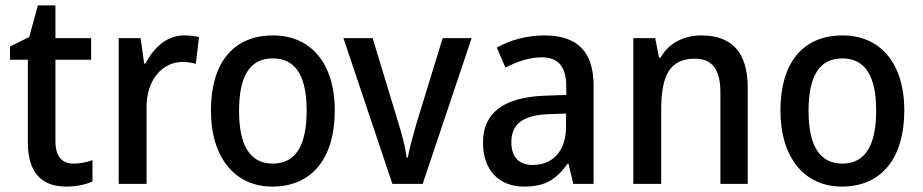

<svg xmlns="http://www.w3.org/2000/svg" viewBox="-20 -680 3412 710"><path d="M252 -75C209 -75 185 -102 185 -158V-459H317V-539H185V-660H120L88 -543L17 -508V-459H83V-154C83 -32 142 10 226 10C263 10 299 2 322 -9V-88C302 -80 276 -75 252 -75Z M661 -549C596 -549 548 -503 518 -445H513L500 -539H419V0H522V-282C521 -386 582 -451 655 -451C671 -451 690 -448 704 -444L716 -543C699 -547 678 -549 661 -549Z M1218 -271C1218 -450 1126 -549 990 -549C842 -549 760 -447 760 -271C760 -97 849 10 987 10C1135 10 1218 -97 1218 -271ZM864 -270C864 -396 902 -464 989 -464C1075 -464 1114 -396 1114 -271C1114 -145 1075 -75 989 -75C902 -75 864 -146 864 -270Z M1431 0H1543L1724 -539H1617L1519 -220C1507 -178 1493 -127 1488 -97H1484C1479 -134 1466 -185 1453 -226L1358 -539H1250Z M1993 -549C1927 -549 1865 -531 1817 -504L1849 -430C1892 -452 1937 -468 1983 -468C2042 -468 2074 -437 2074 -359V-329L1992 -326C1842 -320 1766 -262 1766 -153C1766 -51 1825 10 1918 10C1997 10 2038 -17 2079 -75H2082L2100 0H2175V-364C2175 -488 2116 -549 1993 -549ZM2011 -258 2073 -260V-211C2073 -119 2022 -70 1950 -70C1902 -70 1871 -96 1871 -154C1871 -218 1908 -254 2011 -258Z M2573 -549C2511 -549 2453 -522 2423 -467H2417L2403 -539H2322V0H2425V-273C2425 -400 2456 -463 2550 -463C2615 -463 2644 -421 2644 -338V0H2745V-356C2745 -489 2684 -549 2573 -549Z M3324 -271C3324 -450 3232 -549 3096 -549C2948 -549 2866 -447 2866 -271C2866 -97 2955 10 3093 10C3241 10 3324 -97 3324 -271ZM2970 -270C2970 -396 3008 -464 3095 -464C3181 -464 3220 -396 3220 -271C3220 -145 3181 -75 3095 -75C3008 -75 2970 -146 2970 -270Z"/></svg>

Font: Noto Sans Devanagari UI SemiCondensed Medium
Style: Regular
Weight: 500
Width: 4
Designer: Jelle Bosma - Monotype Design Team
Foundry: Monotype Imaging Inc.
Version: Version 2.004